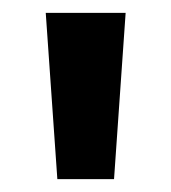

<svg xmlns="http://www.w3.org/2000/svg" viewBox="-20 -734 265 298"><path d="M175 -714 157 -456H69L51 -714Z"/></svg>

Font: Noto Sans Thai ExtCond SemBd
Style: Regular
Weight: 600
Width: 2
Designer: Monotype Design Team
Foundry: Monotype Imaging Inc.
Version: Version 2.002; ttfautohint (v1.8.4.7-5d5b)